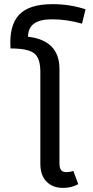

<svg xmlns="http://www.w3.org/2000/svg" viewBox="-20 -895 448 927"><path d="M231.9 -801.8Q172.4 -801.8 144.3 -781Q116.2 -760.3 115.2 -717.8Q267.1 -699.7 267.1 -562V-106Q267.1 -84.5 274.7 -74.2Q282.2 -64 299.8 -64Q319.3 -64 334 -69.8L357.9 -5.9Q325.7 12.2 285.2 12.2Q234.4 12.2 204.6 -18.1Q174.8 -48.3 174.8 -104V-547.9Q174.8 -615.7 144 -638.4Q113.3 -661.1 30.8 -661.1Q23.4 -771 71.5 -823Q119.6 -875 233.9 -875Q317.4 -875 393.1 -850.1L376 -780.8Q302.2 -801.8 231.9 -801.8Z"/></svg>

Font: FiraGO
Style: Regular
Weight: 400
Designer: bBox Type
Foundry: bBox Type GmbH
Version: Version 1.001;PS 001.001;hotconv 1.0.88;makeotf.lib2.5.64775